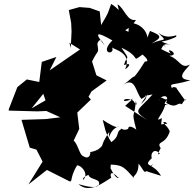

<svg xmlns="http://www.w3.org/2000/svg" viewBox="-20 -912 986 974"><path d="M214 -489 116 -509 68 -470 25 -359 24 -351 169 -347 215 -349 286 -317 213 -308 89 -304 131 -163 165 -153 196 -92 124 24 218 -50 321 2C356 21 327 -2 371 -73C392 -75 434 -28 401 1C397 -13 424 -23 429 -25C435 3 498 -8 480 29C457 47 400 28 378 22C432 72 503 15 545 -11C538 -20 536 -57 580 -11C591 -20 577 19 540 -60C539 -76 538 -5 542 -77C602 -75 610 -64 661 -7C648 -24 682 -15 683 -82C723 -33 702 -21 758 -80C704 -39 691 -55 797 -20C755 -91 701 -62 750 -110C742 -130 760 -165 791 -133C764 -112 810 -183 794 -161C773 -200 817 -174 841 -244C837 -270 787 -299 820 -292C854 -275 769 -294 778 -260C816 -279 788 -220 801 -313C756 -288 804 -328 818 -379C875 -402 776 -358 835 -412C811 -395 798 -438 785 -401C790 -427 845 -440 823 -391C876 -356 879 -397 902 -383C935 -435 917 -391 918 -404C871 -471 873 -465 877 -466C829 -487 867 -423 866 -433C836 -506 832 -469 946 -505C853 -510 943 -574 942 -584C897 -560 891 -612 839 -629C902 -633 810 -682 846 -640C766 -673 796 -684 745 -628C825 -647 782 -700 844 -685C786 -701 775 -721 821 -671C788 -721 790 -685 873 -725C885 -749 839 -702 783 -746C832 -695 815 -722 748 -691C803 -722 802 -731 741 -755C719 -706 725 -694 729 -714C725 -766 682 -793 643 -796C672 -796 633 -829 632 -751C595 -765 630 -749 670 -811C624 -802 611 -871 576 -890C588 -840 584 -869 544 -892C524 -839 535 -855 493 -785L486 -854L435 -872L383 -876L329 -861L341 -796L343 -752L339 -669L332 -695L386 -661L232 -555L266 -623L192 -598L179 -495L211 -403L140 -362L255 -505ZM655 -412C582 -378 605 -428 653 -402C650 -416 683 -351 669 -400C663 -308 644 -358 672 -252C682 -247 632 -289 630 -258C603 -245 594 -267 593 -256C568 -243 589 -222 545 -191C512 -239 513 -263 501 -304C531 -284 575 -258 581 -271C525 -250 531 -172 534 -243C476 -154 521 -189 472 -149C475 -166 491 -150 436 -140C441 -149 441 -95 402 -120C376 -127 374 -228 314 -205L351 -193L382 -258L372 -341L441 -407L429 -421L444 -448L521 -504L469 -530L447 -600C479 -667 482 -634 474 -691C490 -732 505 -688 511 -681C456 -750 469 -753 550 -707C479 -636 568 -631 548 -672C553 -661 653 -648 615 -561C623 -564 660 -599 609 -582C622 -637 645 -598 596 -670C702 -622 641 -592 704 -636C682 -651 756 -597 715 -600C680 -542 662 -524 662 -524C650 -522 638 -504 604 -481C668 -526 668 -441 698 -410C748 -440 735 -449 695 -384C763 -445 670 -416 754 -433C677 -346 651 -356 726 -303L615 -375Z"/></svg>

Font: Hussar Lance
Style: ExBdObl
Weight: 700
Foundry: Cannot Into Space Fonts, PlusOne Fonts
Version: Version 2.270